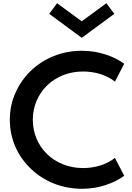

<svg xmlns="http://www.w3.org/2000/svg" viewBox="-20 -1155 819 1191"><path d="M689 -1069 640 -1135 487 -1023 334 -1135 285.5 -1069 487 -920.5ZM488 16C539.5 16 588.5 8.5 634 -6.5C679.5 -21.5 718 -41 750.5 -64.5L693 -175.5C643 -135.5 571.5 -112.5 495.5 -112.5C315.5 -112.5 183.5 -244 183.5 -412C183.5 -580 315.5 -711.5 495.5 -711.5C571.5 -711.5 643 -688.5 693 -648.5L750.5 -759.5C717 -784 677.5 -803.5 632 -818C586.5 -832.5 538 -840 487 -840C363 -840 253 -794 171.5 -716C131 -677 99 -631.5 76 -579.5C52.5 -527.5 41 -471.5 41 -412C41 -292 89.5 -186 171.5 -108C253 -30 363.5 16 488 16Z"/></svg>

Font: Spartan SemiBold
Style: Regular
Weight: 600
Designer: Matt Bailey, Mirko Velimirovic
Foundry: Matt Bailey
Version: Version 1.003